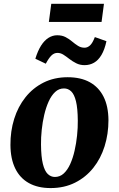

<svg xmlns="http://www.w3.org/2000/svg" viewBox="-20 -968 620 1002"><path d="M333 -565Q401.5 -565 448.5 -539Q495.5 -513 520.5 -463.2Q545.5 -413.5 546 -341Q546 -269 526 -205Q506 -141 467 -92Q428 -43 371.8 -14.8Q315.5 13.5 244 13.5Q177.5 13.5 130.8 -12.5Q84 -38.5 59.5 -88.8Q35 -139 34.5 -211Q34 -283.5 54 -347.5Q74 -411.5 112.8 -460.2Q151.5 -509 207.2 -537Q263 -565 333 -565ZM314 -506.5Q287.5 -506.5 267.8 -488Q248 -469.5 234 -438.5Q220 -407.5 211 -369.2Q202 -331 197.8 -290.5Q193.5 -250 194 -213.5Q194.5 -149.5 203.8 -112.5Q213 -75.5 229.2 -60Q245.5 -44.5 266.5 -44.5Q293 -44.5 312.8 -62.8Q332.5 -81 346.5 -112Q360.5 -143 369.2 -181.5Q378 -220 382.2 -260.8Q386.5 -301.5 386 -338.5Q385.5 -403 376.5 -439.5Q367.5 -476 351.5 -491.2Q335.5 -506.5 314 -506.5ZM164.5 -661.5Q177 -702.5 194.2 -729.8Q211.5 -757 233 -770.5Q254.5 -784 278.5 -784Q304 -784 322.5 -774.2Q341 -764.5 356.2 -751.5Q371.5 -738.5 387 -728.8Q402.5 -719 421.5 -719Q436.5 -719 449.8 -731Q463 -743 475 -774.5L535.5 -753Q526 -709 509.5 -681.2Q493 -653.5 470.8 -640.8Q448.5 -628 421.5 -628Q397.5 -628 378 -637.8Q358.5 -647.5 342.2 -660.2Q326 -673 311 -682.5Q296 -692 280 -692Q262 -692 248 -678Q234 -664 219 -635.5ZM247.5 -948H522.5L510 -853.5H235Z"/></svg>

Font: Merriweather 28pt ExtraBold
Style: Italic
Weight: 800
Italic angle: -7.8°
Version: Version 2.101